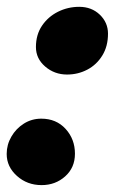

<svg xmlns="http://www.w3.org/2000/svg" viewBox="-40 -535 342 560"><path d="M81.4 4.9Q39.2 4.9 9.4 -21.9Q-20.5 -48.6 -20.5 -86Q-20.5 -113 -6.9 -136.4Q6.6 -159.9 29.5 -174.4Q52.4 -188.9 80.4 -188.9Q124 -188.9 151.3 -159.1Q178.6 -129.2 178.6 -86.6Q178.6 -46 150.1 -20.6Q121.6 4.9 81.4 4.9ZM191.1 -515.1Q227.1 -515.1 251.1 -492.2Q275 -469.2 275 -436.8Q275 -399.9 258.4 -373.1Q241.9 -346.2 214.7 -331.9Q187.5 -317.6 155.6 -317.6Q118.9 -317.6 91.8 -340.9Q64.8 -364.1 64.8 -397.8Q64.8 -433.8 82.5 -460Q100.2 -486.2 129.1 -500.7Q158 -515.1 191.1 -515.1Z"/></svg>

Font: Grandstander Thin
Style: Italic
Weight: 100
Italic angle: -15°
Designer: Tyler Finck
Foundry: Etcetera Type Co
Version: Version 1.200